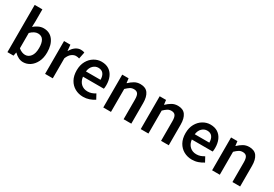

<svg xmlns="http://www.w3.org/2000/svg" viewBox="36 -1590 3549 2486"><g transform="rotate(30 1810.0 -347.0)"><path d="M311 12Q241 12 177 -52H174L164 0H73V-706H188V-524L185 -442Q216 -469 253 -486Q290 -503 327 -503Q419 -503 470 -435Q521 -367 521 -254Q521 -170 491 -110.5Q461 -51 413.5 -19.5Q366 12 311 12ZM287 -83Q336 -83 369 -126Q402 -169 402 -252Q402 -326 377 -367Q352 -408 296 -408Q244 -408 188 -353V-124Q214 -102 239.5 -92.5Q265 -83 287 -83Z M636 0V-491H731L739 -404H743Q769 -452 806 -477.5Q843 -503 882 -503Q917 -503 938 -493L918 -393Q905 -397 894 -399Q883 -401 867 -401Q838 -401 806 -378.5Q774 -356 751 -300V0Z M1209 12Q1141 12 1086 -18.5Q1031 -49 999 -106.5Q967 -164 967 -245Q967 -325 999.5 -383Q1032 -441 1084 -472Q1136 -503 1193 -503Q1260 -503 1305 -473.5Q1350 -444 1373 -391.5Q1396 -339 1396 -270Q1396 -234 1391 -214H1079Q1087 -149 1126 -113Q1165 -77 1224 -77Q1256 -77 1283.5 -86.5Q1311 -96 1338 -113L1377 -41Q1342 -18 1299 -3Q1256 12 1209 12ZM1078 -292H1296Q1296 -349 1271 -381.5Q1246 -414 1196 -414Q1153 -414 1119.5 -382.5Q1086 -351 1078 -292Z M1506 0V-491H1601L1609 -425H1613Q1646 -457 1685 -480Q1724 -503 1774 -503Q1853 -503 1889 -452Q1925 -401 1925 -308V0H1810V-293Q1810 -354 1792 -379Q1774 -404 1733 -404Q1701 -404 1676.5 -388.5Q1652 -373 1621 -343V0Z M2066 0V-491H2161L2169 -425H2173Q2206 -457 2245 -480Q2284 -503 2334 -503Q2413 -503 2449 -452Q2485 -401 2485 -308V0H2370V-293Q2370 -354 2352 -379Q2334 -404 2293 -404Q2261 -404 2236.5 -388.5Q2212 -373 2181 -343V0Z M2836 12Q2768 12 2713 -18.5Q2658 -49 2626 -106.5Q2594 -164 2594 -245Q2594 -325 2626.5 -383Q2659 -441 2711 -472Q2763 -503 2820 -503Q2887 -503 2932 -473.5Q2977 -444 3000 -391.5Q3023 -339 3023 -270Q3023 -234 3018 -214H2706Q2714 -149 2753 -113Q2792 -77 2851 -77Q2883 -77 2910.5 -86.5Q2938 -96 2965 -113L3004 -41Q2969 -18 2926 -3Q2883 12 2836 12ZM2705 -292H2923Q2923 -349 2898 -381.5Q2873 -414 2823 -414Q2780 -414 2746.5 -382.5Q2713 -351 2705 -292Z M3133 0V-491H3228L3236 -425H3240Q3273 -457 3312 -480Q3351 -503 3401 -503Q3480 -503 3516 -452Q3552 -401 3552 -308V0H3437V-293Q3437 -354 3419 -379Q3401 -404 3360 -404Q3328 -404 3303.5 -388.5Q3279 -373 3248 -343V0Z"/></g></svg>

Font: Source Sans Pro SemiBold
Style: Regular
Weight: 600
Designer: Paul D. Hunt
Foundry: Adobe Systems Incorporated
Version: Version 2.045;hotconv 1.0.109;makeotfexe 2.5.65596